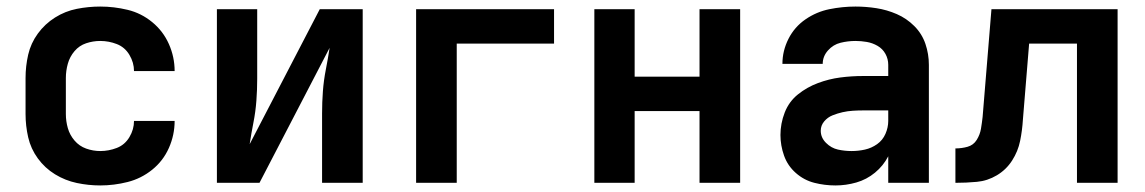

<svg xmlns="http://www.w3.org/2000/svg" viewBox="-20 -558 3496 586"><path d="M286 8Q328 8 369.5 -2.5Q411 -13 444.5 -40Q478 -67 495.5 -106.5Q513 -146 513 -189H389Q389 -163 375 -139.5Q361 -116 336.5 -106.5Q312 -97 286 -97Q264 -97 243 -104.5Q222 -112 207.5 -129Q193 -146 187 -167Q181 -188 181 -210V-320Q181 -342 187 -363.5Q193 -385 207.5 -402Q222 -419 243 -426Q264 -433 286 -433Q312 -433 336.5 -423.5Q361 -414 375 -390.5Q389 -367 389 -341H513Q513 -384 495.5 -423.5Q478 -463 444.5 -490.5Q411 -518 369.5 -528Q328 -538 286 -538Q250 -538 214.5 -531Q179 -524 148 -504.5Q117 -485 95.5 -455.5Q74 -426 66 -391Q58 -356 58 -320V-210Q58 -174 66 -139Q74 -104 95.5 -74.5Q117 -45 148 -26Q179 -7 214.5 0.5Q250 8 286 8Z M642 0H772L986 -412Q981 -379 974.5 -346Q968 -313 965.5 -279.5Q963 -246 963 -212V0H1087V-530H956L742 -118Q747 -151 753.5 -184Q760 -217 762.5 -250.5Q765 -284 765 -318V-530H642Z M1250 0H1374V-425H1671V-530H1250Z M1794 0H1917V-219H2115V0H2239V-530H2115V-324H1917V-530H1794Z M2530 8Q2562 8 2593.5 -1Q2625 -10 2650.5 -31Q2676 -52 2691 -81V0H2815V-360Q2815 -393 2804.5 -424Q2794 -455 2770.5 -478.5Q2747 -502 2717 -515Q2687 -528 2655 -533Q2623 -538 2591 -538Q2551 -538 2511.5 -530Q2472 -522 2438.5 -499Q2405 -476 2386.5 -439.5Q2368 -403 2368 -363H2491Q2491 -386 2507 -404Q2523 -422 2545.5 -427.5Q2568 -433 2591 -433Q2608 -433 2625.5 -430Q2643 -427 2658.5 -418Q2674 -409 2682.5 -393.5Q2691 -378 2691 -360V-326H2614Q2579 -326 2544.5 -321.5Q2510 -317 2476.5 -304.5Q2443 -292 2415.5 -270Q2388 -248 2375 -214.5Q2362 -181 2362 -146Q2362 -114 2373 -83Q2384 -52 2409 -30Q2434 -8 2465.5 0Q2497 8 2530 8ZM2579 -97Q2558 -97 2537.5 -101.5Q2517 -106 2501 -122Q2485 -138 2485 -159Q2485 -175 2495.5 -187.5Q2506 -200 2521 -206Q2536 -212 2551.5 -215.5Q2567 -219 2583 -220Q2599 -221 2614 -221H2691V-189Q2691 -169 2682.5 -149.5Q2674 -130 2657 -118Q2640 -106 2620 -101.5Q2600 -97 2579 -97Z M2896 0Q2929 0 2961.5 -3Q2994 -6 3022.5 -23Q3051 -40 3069 -68Q3087 -96 3093.5 -128Q3100 -160 3102 -193L3121 -425H3267V0H3391V-530H3006L2979 -201Q2977 -183 2974 -165Q2971 -147 2961 -131Q2951 -115 2933 -110Q2915 -105 2896 -105Z"/></svg>

Font: Iosevka Sparkle
Style: Bold
Weight: 700
Designer: Belleve Invis
Foundry: Belleve Invis
Version: Version 4.5.0; ttfautohint (v1.8.3)